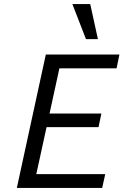

<svg xmlns="http://www.w3.org/2000/svg" viewBox="-20 -927 609 947"><path d="M484 0H63L206 -658H569L555 -590H273L159 -68H499ZM154 -300 169 -367H480L466 -300ZM404 -734 337 -907H425L463 -734Z"/></svg>

Font: Ysabeau Infant Medium
Style: Italic
Weight: 500
Italic angle: -12°
Designer: Christian Thalmann (Catharsis Fonts)
Version: Version 2.001;gftools[0.9.30]; featfreeze: ss01,ss02,lnum